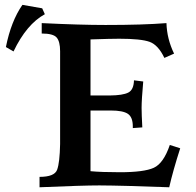

<svg xmlns="http://www.w3.org/2000/svg" viewBox="-20 -791 828 811"><path d="M37.1 -573.7 4.9 -592.3Q26.9 -702.1 74.7 -770.5L158.2 -755.9L169.4 -731Q92.3 -689 37.1 -573.7ZM694.8 0Q497.6 -7.3 399.9 -7.8Q329.1 -7.8 147 0V-43.9Q210.4 -43.9 221.4 -74.2Q232.4 -104.5 233.9 -182.6V-574.7Q233.9 -615.7 219.2 -632.6Q204.6 -649.4 156.2 -649.4V-693.4Q319.3 -685.5 425.8 -685.5Q585 -685.5 683.1 -693.4Q685.1 -626.5 715.3 -564.5L674.3 -546.4Q648.4 -601.1 611.8 -614.3Q575.2 -627.4 483.4 -627.4Q449.2 -627.4 362.3 -624.5V-387.7H443.8Q498.5 -388.2 521.7 -399.9Q544.9 -411.6 545.9 -451.7L585 -446.8Q578.1 -369.1 578.1 -335.4Q578.1 -309.1 581.1 -252.9L541 -250V-256.8Q541 -295.9 520.3 -310.1Q499.5 -324.2 448.2 -324.2H362.3V-67.9Q408.7 -63.5 486.3 -63.5Q588.4 -63.5 629.6 -82.3Q670.9 -101.1 697.3 -178.7L741.2 -164.6Q710.9 -70.8 694.8 0Z"/></svg>

Font: Kelvinch
Style: Bold
Weight: 700
Designer: Paul James Miller
Foundry: High-Logic / Made with FontCreator
Version: Version 3.501;March 28, 2021;FontCreator 13.0.0.2683 64-bit